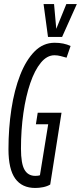

<svg xmlns="http://www.w3.org/2000/svg" viewBox="-20 -922 401 952"><path d="M155 10Q89 10 55.5 -36.5Q22 -83 22 -182Q22 -286 36.5 -381Q51 -476 80 -550Q109 -624 151.5 -667Q194 -710 251 -710Q296 -710 330 -694L310 -636Q295 -640 280.5 -644Q266 -648 250 -648Q213 -648 182.5 -611Q152 -574 130 -509.5Q108 -445 96 -361.5Q84 -278 84 -185Q84 -111 101.5 -80.5Q119 -50 155 -50Q170 -50 178 -53L219 -306H158L167 -363H285L229 -7Q214 2 194 6Q174 10 155 10ZM361 -902 288 -739H218L196 -902H248L259 -779L309 -902Z"/></svg>

Font: Georama ExtraCondensed
Style: Italic
Weight: 400
Width: 2
Italic angle: -9°
Designer: Jean-Baptiste Levee
Foundry: Production Type
Version: Version 1.000